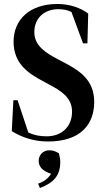

<svg xmlns="http://www.w3.org/2000/svg" viewBox="-20 -693 534 962"><path d="M220 16C384 16 452 -70 452 -182C452 -295 376 -340 299 -381L270 -396C208 -429 152 -464 152 -532C152 -604 204 -647 272 -647C297 -647 318 -643 338 -633L396 -476H418L422 -625C385 -653 331 -673 267 -673C127 -673 48 -593 48 -484C48 -374 122 -325 196 -286L225 -270C287 -238 341 -203 341 -134C341 -54 284 -10 215 -10C180 -10 152 -15 122 -29L68 -191H47L39 -36C92 -3 153 16 220 16ZM282 119C282 105 279 89 275 75C256 64 245 60 227 60C197 60 174 82 174 113C174 141 190 162 236 178C219 203 201 217 171 227L180 249C249 223 282 186 282 119Z"/></svg>

Font: Source Serif 4 Display
Style: Bold
Weight: 700
Designer: Frank Grießhammer
Foundry: Adobe Systems Incorporated
Version: Version 4.004;hotconv 1.0.117;makeotfexe 2.5.65602